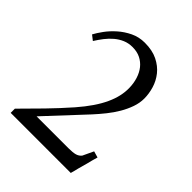

<svg xmlns="http://www.w3.org/2000/svg" viewBox="-179 -721 822 822"><g transform="rotate(45 232.0 -309.5)"><path d="M33.2 -484.4Q42.5 -502 59.3 -525.1Q76.2 -548.3 99.9 -569.3Q123.5 -590.3 153.3 -604.7Q183.1 -619.1 218.3 -619.1Q264.2 -619.1 296.1 -603.3Q328.1 -587.4 347.9 -562.5Q367.7 -537.6 376.7 -507.3Q385.7 -477.1 385.7 -448.2Q385.7 -421.4 376.2 -394.3Q366.7 -367.2 351.3 -340.8Q335.9 -314.5 315.9 -289.6Q295.9 -264.6 274.9 -241.7L113.3 -68.4H307.1Q333 -68.4 347.4 -72.5Q361.8 -76.7 370.6 -87.9L393.6 -136.7L422.4 -128.4Q418.5 -115.7 415.3 -103.3Q412.1 -90.8 409.2 -79.1L397.5 -36.6Q395 -25.9 392.6 -16.8Q390.1 -7.8 388.2 -0.5H24.4V-25.9Q70.3 -71.8 115 -117.7Q159.7 -163.6 202.6 -212.4Q231.4 -245.6 251.7 -275.4Q272 -305.2 284.7 -332.8Q297.4 -360.4 303 -385.7Q308.6 -411.1 308.1 -434.6Q307.6 -462.9 299.8 -487.5Q292 -512.2 277.6 -530.3Q263.2 -548.3 242.4 -558.6Q221.7 -568.8 194.3 -568.8Q170.4 -568.8 150.4 -560.3Q130.4 -551.8 113.3 -537.4Q96.2 -522.9 82 -504.6Q67.9 -486.3 55.7 -466.8Z"/></g></svg>

Font: Varendra
Style: Regular
Weight: 400
Designer: Jacob Thomas
Foundry: Bangla Type Foundry
Version: Version 1.008